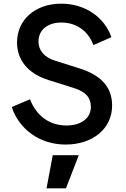

<svg xmlns="http://www.w3.org/2000/svg" viewBox="-20 -777 687 1048"><path d="M338 12C488 12 592 -76 592 -201C592 -301 532 -367 413 -404L283 -445C220 -464 190 -503 190 -551C190 -613 240 -654 314 -654C396 -654 460 -610 490 -531L588 -574C551 -681 447 -757 314 -757C173 -757 73 -670 73 -545C73 -449 133 -375 245 -340L385 -296C444 -277 476 -247 476 -193C476 -132 423 -92 343 -92C252 -92 179 -143 144 -235L44 -193C83 -73 196 12 338 12ZM234 251H340L410 70H268Z"/></svg>

Font: Mluvka SemiBold
Style: Regular
Weight: 600
Designer: Modified by Jiří Krblich, Original typeface by Gumpita Rahayu
Foundry: Gumpita Rahayu & Jiří Krblich
Version: Version 2.000;Glyphs 3.1.1 (3134)